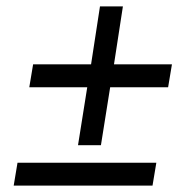

<svg xmlns="http://www.w3.org/2000/svg" viewBox="-20 -528 560 603"><path d="M35 -17 23 55H459L471 -17ZM72 -254H254L225 -72H297L326 -254H508L520 -326H338L366 -508H294L266 -326H84Z"/></svg>

Font: Charger Sport
Style: Obl
Weight: 400
Designer: Jasper
Foundry: Cannot Into Space Fonts
Version: Version 1.1